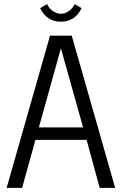

<svg xmlns="http://www.w3.org/2000/svg" viewBox="-20 -913 592 933"><path d="M376.5 -873.5Q344.7 -807.6 275.9 -807.6Q207 -807.6 175.3 -873.5L209 -893.1Q217.8 -872.6 236.8 -859.4Q255.9 -846.2 275.9 -846.2Q295.9 -846.2 314.9 -859.4Q334 -872.6 342.8 -893.1ZM12.2 0 223.1 -739.7H328.6L539.6 0H464.4L400.9 -233.4H152.3L87.4 0ZM168.9 -293.9H383.8L275.9 -678.2Z"/></svg>

Font: News Cycle
Style: Regular
Weight: 500
Version: Version 0.5.2